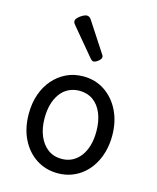

<svg xmlns="http://www.w3.org/2000/svg" viewBox="-125 -925 840 1030"><g transform="rotate(15 294.5 -410.0)"><path d="M295 19Q228 19 175.5 -15Q123 -49 93 -109.5Q63 -170 63 -250Q63 -309 80 -358Q97 -407 128.5 -443Q160 -479 202 -499Q244 -519 295 -519Q362 -519 414 -484.5Q466 -450 496 -389.5Q526 -329 526 -251Q526 -204 515 -163Q504 -122 483.5 -88.5Q463 -55 434.5 -31Q406 -7 370.5 6Q335 19 295 19ZM295 -61Q328 -61 354 -74.5Q380 -88 399 -113Q418 -138 428 -173Q438 -208 438 -251Q438 -308 420.5 -350.5Q403 -393 371 -416Q339 -439 295 -439Q263 -439 236 -426Q209 -413 190 -387.5Q171 -362 161 -327.5Q151 -293 151 -250Q151 -193 169 -150.5Q187 -108 219 -84.5Q251 -61 295 -61ZM325 -610Q321 -610 316.5 -613Q312 -616 306 -623L183 -770Q176 -778 173.5 -782.5Q171 -787 171 -794Q171 -803 181.5 -813.5Q192 -824 205.5 -831.5Q219 -839 229 -839Q243 -839 253 -824L360 -660Q365 -653 365.5 -650Q366 -647 366 -644Q366 -634 351 -622Q336 -610 325 -610Z"/></g></svg>

Font: Playwrite IT Moderna
Style: Regular
Weight: 400
Designer: Veronika Burian, José Scaglione
Foundry: TypeTogether
Version: Version 1.002